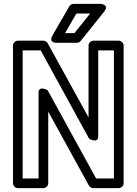

<svg xmlns="http://www.w3.org/2000/svg" viewBox="-20 -946 709 991"><path d="M568 -25H476L226 -480C226 -480 179 -507 179 -468V-25H97V-686H190L440 -230C440 -230 487 -203 487 -242V-686H568ZM593 25C604 25 618 15 618 0V-711C618 -722 608 -736 593 -736H462C451 -736 437 -726 437 -711V-340L226 -723C222 -730 213 -736 204 -736H72C61 -736 47 -726 47 -711V0C47 11 57 25 72 25H204C215 25 229 15 229 0V-370L439 12C443 19 452 25 461 25ZM374 -876H445L364 -775H316ZM360 -926C352 -926 343 -922 338 -914L251 -763C228 -723 273 -725 273 -725H376C383 -725 391 -728 396 -734L517 -885C548 -924 498 -926 498 -926Z"/></svg>

Font: Asimov
Style: NarOu
Weight: 500
Designer: Google
Version: Version 2.000980; 2014